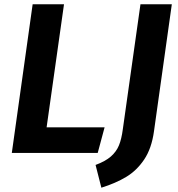

<svg xmlns="http://www.w3.org/2000/svg" viewBox="-20 -712 829 894"><path d="M197 -119H467L435 0H35L132 -692H278ZM697 -101Q686 -21 651.5 30.5Q617 82 568 111.5Q519 141 452 162L425 56Q471 39 496.5 16.5Q522 -6 534 -35.5Q546 -65 552 -111L634 -692H780Z"/></svg>

Font: Fira Sans SemiBold
Style: Italic
Weight: 600
Italic angle: -8°
Designer: bBox Type GmbH & Carrois Corporate GbR & Edenspiekermann AG
Foundry: bBox Type GmbH & Carrois Corporate GbR & Edenspiekermann AG
Version: Version 4.301